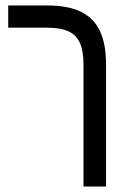

<svg xmlns="http://www.w3.org/2000/svg" viewBox="-20 -681 487 701"><path d="M367.2 0H284.8V-445.5Q284.8 -495.5 271.4 -524.8Q258.1 -554.2 228.9 -567.1Q199.7 -579.9 153 -579.9H10V-661H153Q228 -661 275.1 -638.2Q322.2 -615.4 344.7 -568.1Q367.2 -520.7 367.2 -445.5Z"/></svg>

Font: Lexend Medium
Style: Regular
Weight: 500
Designer: Bonnie Shaver-Troup, Thomas Jockin
Foundry: Lexend
Version: Version 1.005